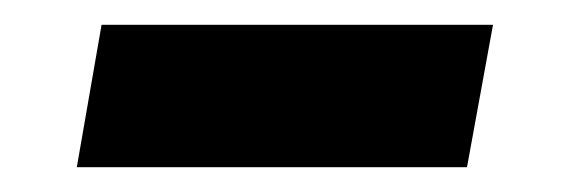

<svg xmlns="http://www.w3.org/2000/svg" viewBox="-20 -351 456 155"><path d="M42 -216 62 -331H378L357 -216Z"/></svg>

Font: Archivo Expanded Medium
Style: Italic
Weight: 500
Width: 7
Italic angle: -10°
Designer: Hector Gatti
Foundry: Omnibus-Type
Version: Version 2.001